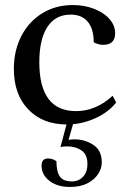

<svg xmlns="http://www.w3.org/2000/svg" viewBox="-20 -482 513 762"><path d="M245 12Q150 12 92.5 -47.5Q35 -107 35 -208Q35 -282 65 -339.5Q95 -397 148 -429.5Q201 -462 269 -462Q315 -462 353.5 -447Q392 -432 414.5 -406.5Q437 -381 437 -350Q437 -304 389 -304Q379 -304 369.5 -307Q360 -310 352 -314Q352 -367 328.5 -395.5Q305 -424 260 -424Q200 -424 168 -375Q136 -326 136 -235Q136 -41 282 -41Q361 -41 427 -102L441 -75Q409 -35 355.5 -11.5Q302 12 245 12ZM257 260Q208 260 176.5 236Q145 212 145 175Q145 147 171 147Q189 147 204 158Q204 199 217.5 218.5Q231 238 265 238Q292 238 309.5 219.5Q327 201 327 169Q327 131 303.5 115Q280 99 247 99Q228 99 220 102L247 0H273L252 73Q265 71 276 71Q317 71 350.5 93Q384 115 384 163Q384 186 369.5 208.5Q355 231 327 245.5Q299 260 257 260Z"/></svg>

Font: Petrona Medium
Style: Regular
Weight: 500
Designer: Ringo R. Seeber
Foundry: Ringo R. Seeber
Version: Version 2.001; ttfautohint (v1.8.3)